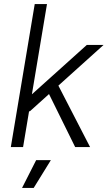

<svg xmlns="http://www.w3.org/2000/svg" viewBox="-20 -720 527 940"><path d="M150 -700H210L93 0H33ZM88 -215 405 -500H487L125 -174ZM198 -304 242 -347 421 0H348ZM157 64H229L145 200H88Z"/></svg>

Font: Oak Sans Light Italic
Style: Regular
Weight: 400
Italic angle: -9.5°
Foundry: Erik Kennedy, Walven
Version: Version 1.000;Glyphs 3.1.2 (3151)